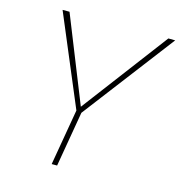

<svg xmlns="http://www.w3.org/2000/svg" viewBox="-106 -805 845 900"><g transform="rotate(15 317.0 -355.5)"><path d="M287.6 -294.9 601.1 -710.4 634.3 -710 297.4 -268.1 251.5 0H225.1L272 -272.5L87.4 -711.4H121.1Z"/></g></svg>

Font: Roboto Thin
Style: Italic
Weight: 250
Italic angle: -12°
Designer: Google
Version: Version 2.134; 2016